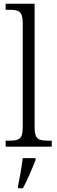

<svg xmlns="http://www.w3.org/2000/svg" viewBox="-20 -780 305 1021"><path d="M10 0H255V-32H240C183 -32 164 -39 164 -105V-760H10V-728H30C79 -728 101 -721 101 -656V-105C101 -39 82 -32 26 -32H10ZM76 208V221H102C124 180 153 113 169 71V61H101C95 109 86 161 76 208Z"/></svg>

Font: Noto Serif Khmer SemiCondensed Light
Style: Regular
Weight: 300
Width: 4
Designer: Danh Hong and the Monotype Design Team
Foundry: Monotype Imaging Inc.
Version: Version 2.004